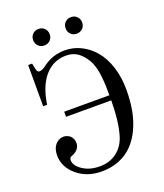

<svg xmlns="http://www.w3.org/2000/svg" viewBox="-164 -1009 967 1135"><g transform="rotate(-20 320.0 -442.0)"><path d="M62 -161.1Q62 -203.6 83.3 -228.3Q104.5 -252.9 134.8 -252.9Q156.2 -252.9 175.8 -237.8Q194.8 -218.8 194.8 -192.9Q194.8 -149.9 147 -130.9Q139.6 -127.9 136.2 -126Q132.8 -124 130.4 -119.1Q127.9 -114.3 127.9 -106Q127.9 -73.2 171.1 -43.7Q214.4 -14.2 278.8 -14.2Q341.8 -14.2 386.7 -48.8Q431.6 -83.5 449.2 -144Q474.1 -231.4 474.1 -357.9H189.9V-390.1H474.1Q474.1 -425.3 473.4 -448.7Q472.7 -472.2 469.2 -506.8Q465.8 -541.5 457.8 -569.8Q449.7 -598.1 437 -619.1Q413.6 -657.7 384 -678Q354.5 -698.2 312 -698.2Q231.9 -698.2 178.7 -637Q125.5 -575.7 108.9 -462.9H84V-722.2H108.9L116.2 -686Q120.6 -664.1 134.8 -664.1Q152.8 -664.1 178.2 -684.1Q239.7 -730 315.9 -730Q369.1 -730 417 -706.3Q464.8 -682.6 501.2 -639.6Q537.6 -596.7 558.8 -531.2Q580.1 -465.8 580.1 -387.2Q580.1 -317.9 569.1 -257.8Q558.1 -197.8 534.2 -146.7Q510.3 -95.7 475.3 -59.3Q440.4 -22.9 390.6 -2.4Q340.8 18.1 279.8 18.1Q187 18.1 124.5 -34.9Q62 -87.9 62 -161.1ZM380.9 -887.2Q395.5 -901.9 418 -901.9Q440.4 -901.9 455.3 -887.2Q470.2 -872.6 470.2 -850.1Q470.2 -827.6 455.3 -812.7Q440.4 -797.9 418 -797.9Q395.5 -797.9 380.9 -812.7Q366.2 -827.6 366.2 -850.1Q366.2 -872.6 380.9 -887.2ZM176.8 -887.2Q191.4 -901.9 213.9 -901.9Q236.3 -901.9 251.2 -887.2Q266.1 -872.6 266.1 -850.1Q266.1 -827.6 251.2 -812.7Q236.3 -797.9 213.9 -797.9Q191.4 -797.9 176.8 -812.7Q162.1 -827.6 162.1 -850.1Q162.1 -872.6 176.8 -887.2Z"/></g></svg>

Font: Flanker Steampunk
Style: Regular
Weight: 400
Designer: Alexey Kryukov, Leonardo Di Lena
Foundry: Alexey Kryukov, Leonardo Di Lena
Version: 1.210